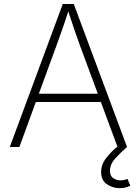

<svg xmlns="http://www.w3.org/2000/svg" viewBox="-20 -748 696 977"><path d="M29.8 0 299.3 -727.5H355.5L626.5 0H578.1L385.7 -519.5Q371.6 -559.1 355.7 -605Q339.8 -650.9 321.3 -708H333Q314.9 -650.4 298.8 -604.2Q282.7 -558.1 268.6 -519.5L78.6 0ZM145.5 -229V-271H510.7V-229ZM589.4 209.5Q553.2 209.5 523.9 189.5Q494.6 169.4 494.6 127.4Q494.6 88.9 520.8 55.4Q546.9 22 582.5 -6.3L626.5 0Q591.8 29.8 565.7 59.1Q539.6 88.4 539.6 121.6Q539.6 147.5 556.4 158.7Q573.2 169.9 594.2 169.9Q604 169.9 612.5 167.7Q621.1 165.5 628.4 162.1L643.6 196.8Q632.8 202.1 619.4 205.8Q606 209.5 589.4 209.5Z"/></svg>

Font: Inter ExtraLight
Style: Regular
Weight: 250
Designer: Rasmus Andersson
Foundry: rsms
Version: Version 4.001;git-66647c0bb